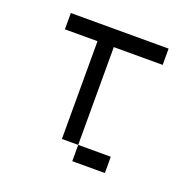

<svg xmlns="http://www.w3.org/2000/svg" viewBox="-96 -596 692 692"><g transform="rotate(20 250.0 -250.0)"><path d="M375 0V-62.5H250V0ZM437.5 -437.5V-500H62.5V-437.5H187.5Q187.5 -437.5 187.5 -62.5H250Q250 -62.5 250 -437.5Z"/></g></svg>

Font: Unifont
Style: Regular
Weight: 500
Version: Version 15.1.04